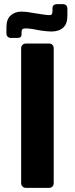

<svg xmlns="http://www.w3.org/2000/svg" viewBox="-20 -901 361 926"><path d="M105 5Q95 5 88.5 -1.5Q82 -8 82 -18V-668Q82 -678 88.5 -684.5Q95 -691 105 -691H216Q227 -691 233 -684.5Q239 -678 239 -668V-18Q239 -8 233 -1.5Q227 5 216 5ZM33 -718Q23 -718 17 -724Q11 -730 11 -741V-770Q11 -808 31.5 -826.5Q52 -845 84 -845Q91 -845 103 -844Q115 -843 130 -840L182 -832Q189 -831 199.5 -829.5Q210 -828 217 -828Q227 -828 230 -832.5Q233 -837 233 -846V-860Q233 -881 256 -881H283Q293 -881 299 -875.5Q305 -870 305 -857V-825Q305 -786 284.5 -767.5Q264 -749 227 -749Q217 -749 203 -750.5Q189 -752 175 -754L137 -761Q125 -763 116 -763.5Q107 -764 101 -764Q84 -764 84 -747V-734Q84 -718 64 -718Z"/></svg>

Font: Rubik ExtraBold
Style: Regular
Weight: 800
Designer: Hubert and Fischer
Foundry: Hubert and Fischer
Version: Version 2.300;gftools[0.9.30]